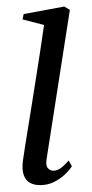

<svg xmlns="http://www.w3.org/2000/svg" viewBox="-20 -542 276 573"><path d="M99.5 10.5Q82 10.5 69.2 3.5Q56.5 -3.5 50.8 -19.8Q45 -36 48.5 -63Q50 -75.5 55.2 -108Q60.5 -140.5 67.8 -185.5Q75 -230.5 83 -281Q91 -331.5 98.5 -380Q106 -428.5 111.5 -467.5L47.5 -484L50.5 -500L172 -522.5L188.5 -512.5L119 -67Q116 -47 123.2 -39.8Q130.5 -32.5 138.5 -32.5Q148.5 -32.5 158.5 -38.5Q168.5 -44.5 185 -63L194.5 -46Q186 -32.5 172 -19.8Q158 -7 139.8 1.8Q121.5 10.5 99.5 10.5Z"/></svg>

Font: Merriweather 120pt Light
Style: Italic
Weight: 300
Italic angle: -7.8°
Version: Version 2.101